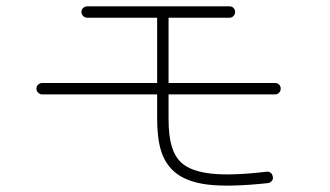

<svg xmlns="http://www.w3.org/2000/svg" viewBox="-20 -656 1040 606"><path d="M825 -78Q704 -65 635 -73.5Q566 -82 529 -115Q501 -140 488.5 -179.5Q476 -219 476 -282V-358H113Q106 -358 100.5 -363.5Q95 -369 95 -376Q95 -384 100.5 -389Q106 -394 113 -394H476V-600H255Q248 -600 242.5 -605.5Q237 -611 237 -618Q237 -626 242.5 -631Q248 -636 255 -636H704Q712 -636 717 -631Q722 -626 722 -618Q722 -611 717 -605.5Q712 -600 704 -600H512V-394H848Q856 -394 861 -389Q866 -384 866 -376Q866 -369 861 -363.5Q856 -358 848 -358H512V-282Q512 -227 522 -194Q532 -161 553 -142Q583 -115 647 -108Q711 -101 821 -114Q829 -115 834.5 -110.5Q840 -106 841 -98Q843 -91 838 -85Q833 -79 825 -78Z"/></svg>

Font: Zen Maru Gothic Light
Style: Regular
Weight: 300
Designer: Yoshimichi Ohira
Foundry: Positype
Version: Version 1.001